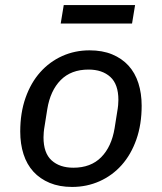

<svg xmlns="http://www.w3.org/2000/svg" viewBox="-20 -727 640 759"><path d="M265 12Q215 12 176.5 -4Q138 -20 112 -48.5Q86 -77 73 -117.5Q60 -158 60 -207Q60 -281 81 -340.5Q102 -400 139 -441.5Q176 -483 226 -505.5Q276 -528 334 -528Q385 -528 423.5 -512Q462 -496 488 -467.5Q514 -439 527 -398.5Q540 -358 540 -309Q540 -235 519 -175.5Q498 -116 461 -74.5Q424 -33 373.5 -10.5Q323 12 265 12ZM270 -64Q339 -64 380 -105.5Q421 -147 433 -220L443 -283Q446 -300 447 -311.5Q448 -323 448 -332Q448 -394 416 -423Q384 -452 330 -452Q261 -452 220 -410.5Q179 -369 167 -296L157 -233Q154 -216 153 -204.5Q152 -193 152 -184Q152 -122 184 -93Q216 -64 270 -64ZM232 -707H514L502 -634H220Z"/></svg>

Font: IBM Plex Mono Text
Style: Italic
Weight: 450
Italic angle: -9°
Monospace: yes
Designer: Mike Abbink, Paul van der Laan, Pieter van Rosmalen
Foundry: Bold Monday
Version: Version 2.1